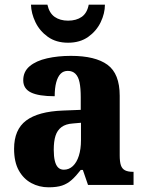

<svg xmlns="http://www.w3.org/2000/svg" viewBox="-20 -788 616 818"><path d="M187 10Q147 10 113.5 -8Q80 -26 60 -62Q40 -98 40 -154Q40 -236 91.5 -274.5Q143 -313 248 -317L324 -320V-374Q324 -412 319 -436.5Q314 -461 301.5 -473.5Q289 -486 269 -486Q250 -486 238 -473.5Q226 -461 219.5 -437Q213 -413 213 -378Q145 -378 112 -394Q79 -410 79 -446Q79 -483 106.5 -506Q134 -529 180.5 -539.5Q227 -550 282 -550Q386 -550 438 -512Q490 -474 490 -380V-126Q490 -99 495 -84Q500 -69 512.5 -62.5Q525 -56 546 -56H549V0H355L333 -64H324Q304 -38 285.5 -21.5Q267 -5 244.5 2.5Q222 10 187 10ZM252 -65Q274 -65 290.5 -80.5Q307 -96 316 -124.5Q325 -153 325 -191V-265L291 -262Q260 -260 242 -246.5Q224 -233 216.5 -209.5Q209 -186 209 -150Q209 -122 213.5 -103Q218 -84 227.5 -74.5Q237 -65 252 -65ZM270 -606Q219 -606 184 -631Q149 -656 131 -693.5Q113 -731 112 -768H182Q190 -732 213 -716Q236 -700 270 -700Q305 -700 328 -716Q351 -732 358 -768H427Q427 -731 409 -693.5Q391 -656 356 -631Q321 -606 270 -606Z"/></svg>

Font: Noto Serif Khmer SemiCondensed ExtraBold
Style: Regular
Weight: 800
Width: 4
Designer: Danh Hong and the Monotype Design Team
Foundry: Monotype Imaging Inc.
Version: Version 2.004